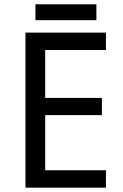

<svg xmlns="http://www.w3.org/2000/svg" viewBox="-20 -864 568 884"><path d="M467.8 0H97.2V-713.9H467.8V-633.8H188V-413.1H449.2V-334H188V-80.1H467.8ZM143.1 -844.2H423.8V-771H143.1Z"/></svg>

Font: Genotype
Style: Regular
Weight: 400
Foundry: Ascender Corporation
Version: Version 1.00